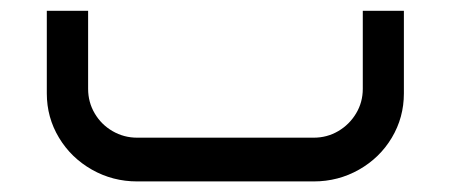

<svg xmlns="http://www.w3.org/2000/svg" viewBox="-20 -343 852 363"><path d="M573.1 0Q619.5 0 658.8 -22.3Q698.1 -44.6 720.8 -82.7Q743.6 -120.9 743.6 -166.4V-322.6H665.9V-175.1Q665.9 -149.8 653.3 -128.7Q640.6 -107.5 619.5 -95.1Q598.3 -82.7 573.1 -82.7H239.4Q214.2 -82.7 192.8 -95.1Q171.4 -107.5 159 -128.7Q146.6 -149.8 146.6 -175.1V-322.6H68.5V-166.4Q68.5 -120.9 91.5 -82.7Q114.4 -44.6 153.7 -22.3Q193 0 239.4 0Z"/></svg>

Font: Arad
Style: Regular
Weight: 400
Designer: Mohammad Darvishi
Version: Version 1.010;September 21, 2024;FontCreator 15.0.0.2992 64-